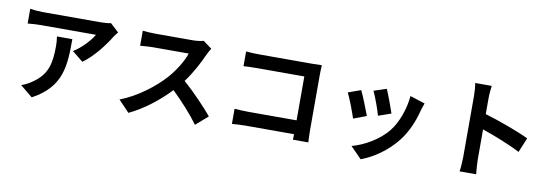

<svg xmlns="http://www.w3.org/2000/svg" viewBox="-62 -1242 5124 1784"><g transform="rotate(10 2500.0 -349.5)"><path d="M402 -542C407 -510 409 -483 409 -452C409 -288 385 -182 258 -94C221 -67 185 -50 153 -39L269 56C542 -90 547 -294 547 -542ZM875 -751C857 -745 802 -742 774 -742H235C193 -742 151 -746 113 -752V-613C160 -617 193 -620 235 -620H756C730 -571 652 -483 572 -434L675 -351C774 -421 869 -547 916 -625C925 -640 944 -664 955 -677Z M1752 -739C1732 -732 1692 -726 1648 -726H1296C1266 -726 1205 -729 1178 -733V-591C1199 -592 1254 -598 1296 -598H1635C1613 -527 1552 -428 1486 -353C1392 -248 1237 -127 1076 -66L1179 42C1316 -23 1449 -127 1555 -239C1649 -148 1742 -46 1807 44L1921 -55C1862 -127 1741 -255 1642 -341C1709 -431 1765 -538 1799 -616C1808 -636 1826 -667 1834 -678Z M2873 22C2871 -8 2869 -61 2869 -96V-614C2869 -643 2871 -683 2872 -706C2855 -705 2813 -704 2784 -704H2281C2246 -704 2194 -706 2157 -710V-571C2185 -573 2239 -575 2281 -575H2730V-161H2269C2224 -161 2179 -164 2144 -167V-24C2177 -27 2234 -30 2273 -30H2729C2729 -11 2729 6 2728 22Z M3505 -595 3386 -556C3411 -504 3455 -383 3467 -334L3587 -376C3573 -422 3524 -552 3505 -595ZM3733 -567C3722 -442 3674 -309 3606 -224C3523 -120 3384 -44 3274 -15L3379 92C3496 48 3621 -36 3714 -156C3782 -244 3824 -348 3850 -449C3856 -469 3862 -490 3874 -522ZM3273 -542 3153 -499C3177 -455 3227 -322 3244 -268L3366 -314C3346 -370 3298 -491 3273 -542Z M4869 -368C4777 -413 4585 -484 4451 -523V-670C4451 -712 4456 -756 4460 -791H4304C4311 -756 4314 -706 4314 -670V-96C4314 -56 4310 4 4304 43H4460C4456 3 4451 -67 4451 -96V-379C4559 -342 4709 -284 4812 -230Z"/></g></svg>

Font: Source Han Sans Old Style Bold
Style: Regular
Weight: 700
Designer: Ryoko NISHIZUKA (kana & ideographs); Paul D. Hunt (Latin, Greek & Cyrillic); Wenlong ZHANG (bopomofo); Sandoll Communica
Foundry: Adobe Systems Incorporated
Version: Version 1.004;PS 1.004;hotconv 1.0.81;makeotf.lib2.5.63406